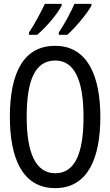

<svg xmlns="http://www.w3.org/2000/svg" viewBox="-20 -963 570 993"><path d="M284 -795V-783H328C368 -818 431 -893 453 -934V-943H365C351 -909 313 -837 284 -795ZM130 -795V-783H172C220 -823 277 -891 299 -934V-943H212C195 -907 160 -839 130 -795ZM265 10C436 10 499 -148 499 -358C499 -568 434 -726 265 -726C105 -726 31 -591 31 -358C31 -151 93 10 265 10ZM266 -67C165 -67 118 -171 118 -358C118 -544 159 -650 266 -650C366 -650 412 -546 412 -358C412 -169 367 -67 266 -67Z"/></svg>

Font: Noto Sans Mono Condensed
Style: Regular
Weight: 400
Width: 3
Designer: Monotype Design Team
Foundry: Monotype Imaging Inc.
Version: Version 2.014